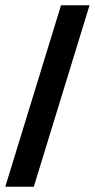

<svg xmlns="http://www.w3.org/2000/svg" viewBox="-23 -620 359 727"><path d="M316 -600 105 87H-3L208 -600Z"/></svg>

Font: Mukta Malar ExtraBold
Style: Regular
Weight: 800
Designer: Aadarsh Rajan, Girish Dalvi, Yashodeep Gholap
Foundry: Ek Type
Version: Version 2.538;PS 1.000;hotconv 16.6.51;makeotf.lib2.5.65220;